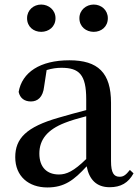

<svg xmlns="http://www.w3.org/2000/svg" viewBox="-20 -808 613 844"><path d="M161 -668C194 -668 224 -690 224 -728C224 -764 194 -788 161 -788C128 -788 99 -764 99 -728C99 -690 128 -668 161 -668ZM392 -668C425 -668 454 -690 454 -728C454 -764 425 -788 392 -788C359 -788 329 -764 329 -728C329 -690 359 -668 392 -668ZM462 15C511 15 544 -4 567 -46L551 -61C533 -38 522 -31 506 -31C481 -31 468 -47 468 -100V-356C468 -488 411 -543 285 -543C156 -543 77 -490 62 -404C68 -376 88 -362 116 -362C145 -362 169 -380 174 -428L185 -500C208 -507 229 -510 250 -510C328 -510 359 -480 359 -372V-324C318 -313 275 -302 239 -291C95 -250 47 -199 47 -117C47 -33 106 16 188 16C263 16 305 -16 361 -77C372 -19 404 15 462 15ZM359 -109C304 -55 272 -41 239 -41C188 -41 153 -71 153 -133C153 -194 188 -238 265 -268C290 -278 324 -288 359 -297Z"/></svg>

Font: Noto Serif HK SemiBold
Style: Regular
Weight: 600
Designer: Ryoko NISHIZUKA 西塚涼子 (kana & ideographs); Frank Grießhammer (Latin, Greek & Cyrillic); Wenlong ZHANG 张文龙 (bopomofo); San
Foundry: Adobe
Version: Version 2.001;hotconv 1.1.0;makeotfexe 2.6.0